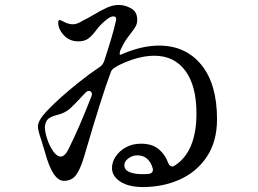

<svg xmlns="http://www.w3.org/2000/svg" viewBox="-20 -755 1040 775"><path d="M856 -274Q856 -184 815 -122.5Q774 -61 706 -30.5Q638 0 557 0Q499 0 465.5 -22Q432 -44 432 -77Q432 -101 447 -123.5Q462 -146 488.5 -160.5Q515 -175 549 -175Q594 -175 620.5 -153Q647 -131 659 -97Q665 -83 675 -83Q681 -83 686 -87Q773 -144 773 -297Q773 -409 728 -469.5Q683 -530 603 -530Q539 -530 462 -493Q450 -487 445 -483Q431 -476 427 -463Q391 -368 319 -121Q304 -71 286.5 -48Q269 -25 238 -25Q193 -25 162 -139L146 -192Q133 -229 133 -245Q133 -262 151.5 -286.5Q170 -311 226 -362Q255 -388 298 -422.5Q341 -457 383 -485Q394 -492 400 -507Q435 -613 446 -663Q449 -674 449 -678Q449 -689 437 -689Q426 -689 406 -672.5Q386 -656 372 -638Q354 -613 338 -600.5Q322 -588 296 -588Q261 -588 238 -612.5Q215 -637 215 -664Q215 -674 221 -674Q225 -674 241 -665.5Q257 -657 275 -657Q292 -657 315 -672Q326 -677 335.5 -682.5Q345 -688 352 -692Q387 -713 411.5 -724Q436 -735 459 -735Q485 -735 509.5 -721Q534 -707 534 -675Q534 -660 527.5 -648.5Q521 -637 507 -619Q489 -597 479 -578Q478 -576 476 -572.5Q474 -569 472 -565Q465 -553 463.5 -542.5Q462 -532 467 -534Q550 -571 622 -571Q729 -571 792.5 -493.5Q856 -416 856 -274ZM349 -366Q351 -372 351 -375Q351 -381 347.5 -384.5Q344 -388 339 -388Q332 -388 325 -381Q279 -331 263 -317Q242 -298 207 -290Q185 -284 174.5 -275Q164 -266 161 -244Q161 -223 170.5 -194Q180 -165 195 -144Q210 -123 225 -123Q242 -123 257 -154Q300 -240 349 -366ZM579 -53Q590 -54 594.5 -60.5Q599 -67 596 -77Q589 -101 573.5 -114.5Q558 -128 534 -128Q515 -128 498.5 -116Q482 -104 482 -88Q482 -69 502.5 -60.5Q523 -52 552 -52Q570 -52 579 -53Z"/></svg>

Font: Shippori Mincho B1 Medium
Style: Regular
Weight: 500
Designer: FONTDASU
Foundry: FONTDASU / Google Inc. / but / Adobe
Version: Version 3.110; ttfautohint (v1.8.3)